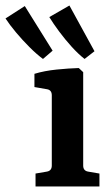

<svg xmlns="http://www.w3.org/2000/svg" viewBox="-98 -677 401 697"><path d="M204 -76Q204 -57 222 -54L263 -47V0H31V-47L72 -54Q90 -57 90 -76V-331Q90 -350 73 -353L27 -361V-409Q63 -420 107.5 -424.5Q152 -429 188 -430L204 -415ZM245 -491 209 -463Q186 -481 162 -507.5Q138 -534 116.5 -563Q95 -592 81 -615L154 -657ZM93 -493 58 -463Q35 -480 9 -506Q-17 -532 -40 -559.5Q-63 -587 -78 -610L-8 -655Z"/></svg>

Font: Yrsa SemiBold
Style: Regular
Weight: 600
Version: Version 2.004